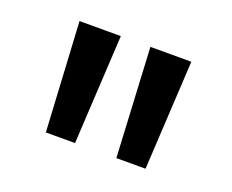

<svg xmlns="http://www.w3.org/2000/svg" viewBox="-61 -762 574 476"><g transform="rotate(20 225.5 -524.0)"><path d="M94 -380 78 -668H187L171 -380ZM280 -380 265 -668H373L357 -380Z"/></g></svg>

Font: Gantari SemiBold
Style: Regular
Weight: 600
Designer: Anugrah Pasau
Foundry: Lafontype
Version: Version 1.000; ttfautohint (v1.8.4)